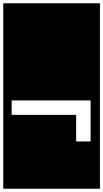

<svg xmlns="http://www.w3.org/2000/svg" viewBox="-30 -937 629 1170"><path d="M-10 -917H579V213H-10ZM434 -75H522V-325H41V-237H434Z"/></svg>

Font: Zilla Slab Highlight
Style: Bold
Weight: 700
Designer: Typotheque Type Foundry
Foundry: Typotheque type foundry
Version: Version 1.1; 2017; ttfautohint (v1.6)